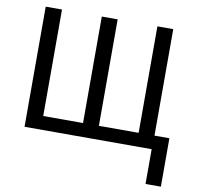

<svg xmlns="http://www.w3.org/2000/svg" viewBox="-93 -786 1124 1083"><g transform="rotate(10 469.0 -244.5)"><path d="M897.9 -78.1V199.2H810.1V0H82V-688H175.3V-78.1H403.3V-688H494.1V-78.1H721.7V-688H812.5V-78.1Z"/></g></svg>

Font: Arial
Style: Regular
Weight: 400
Designer: Steve Matteson
Foundry: Ascender Corporation
Version: Version 2.00.3